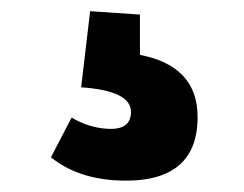

<svg xmlns="http://www.w3.org/2000/svg" viewBox="-20 -41 436 343"><path d="M230 57Q333 77 333 168Q333 291 183 281Q116 276 71 240L108 169Q138 187 171 189Q214 192 214 159Q214 121 125 115L141 -21L230 -15Z"/></svg>

Font: Xiangcui Wave Sans Xiangcui Wave Sans
Style: Regular
Weight: 800
Width: 3
Version: Version 0.920;March 28, 2024;FontCreator 14.0.0.2814 64-bit